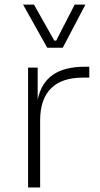

<svg xmlns="http://www.w3.org/2000/svg" viewBox="-20 -821 437 841"><path d="M254.9 -611.8H187L81.1 -800.8H128.9L217.8 -643.1H226.1L307.1 -800.8H354ZM155.8 0H103V-524.9H145V-384.8Q160.6 -458 211.7 -493.4Q262.7 -528.8 353 -528.8H371.1V-481H342.8Q250 -481 202.9 -433.3Q155.8 -385.7 155.8 -293.9Z"/></svg>

Font: Sora ExtraLight
Style: Regular
Weight: 200
Designer: Jonathan Barnbrook, Julián Moncada
Foundry: Barnbrook Fonts
Version: Version 2.000